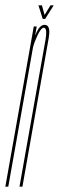

<svg xmlns="http://www.w3.org/2000/svg" viewBox="-56 -699 221 719"><path d="M-36 0 70.5 -600H81.5L75.5 -565.5Q78 -572.5 81.5 -579.5Q94.5 -606 111 -606Q116.5 -606 120 -603.5Q133 -595 126.5 -557Q117.5 -507.5 101.5 -416L28 0H17L91.5 -421Q106.5 -505.5 114.5 -550.5Q121 -589.5 111 -594.5Q109.5 -595 108 -595Q97.5 -595 83.5 -564.5Q72 -540 67.5 -521L-25 0ZM104 -628 88 -679H101L111 -643L133 -679H145L113 -628Z"/></svg>

Font: Anybody UltraCondensed Thin
Style: Italic
Weight: 100
Width: 1
Italic angle: -10°
Designer: Tyler Finck
Foundry: Etcetera Type Company
Version: Version 1.010; ttfautohint (v1.8.3) -l 8 -r 50 -G 200 -x 14 